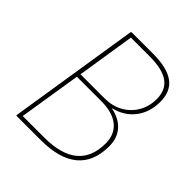

<svg xmlns="http://www.w3.org/2000/svg" viewBox="-182 -775 895 895"><g transform="rotate(45 265.5 -327.5)"><path d="M70 0Q66 0 67 -4L169 -651Q171 -655 175 -655H313Q407 -655 452 -622Q497 -589 497 -521Q497 -452 460.5 -404Q424 -356 359 -340V-339Q414 -328 444.5 -294Q475 -260 475 -205Q475 -103 413 -51.5Q351 0 229 0ZM90 -20H232Q343 -20 398.5 -66Q454 -112 454 -203Q454 -263 414 -295.5Q374 -328 300 -328H139ZM143 -348H302Q352 -348 391 -369.5Q430 -391 453 -429.5Q476 -468 476 -518Q476 -577 436 -606Q396 -635 311 -635H188Z"/></g></svg>

Font: Sofia Sans Semi Condensed Thin
Style: Italic
Weight: 250
Italic angle: -9°
Version: Version 4.100